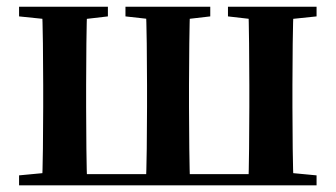

<svg xmlns="http://www.w3.org/2000/svg" viewBox="-20 -556 1007 576"><path d="M105.9 0H241.7C239.4 -50.2 238.4 -165.3 238.4 -234.8V-301.2C238.4 -370.2 239.4 -485.5 241.7 -535.7H105.9C108.6 -485.5 109.6 -370.2 109.6 -301.2V-234.8C109.6 -165.3 108.6 -50.2 105.9 0ZM417.4 0H550.3C548.3 -50.2 547 -165.3 547 -234.8V-301.2C547 -370.2 548.3 -485.5 550.3 -535.7H417.4C420.1 -485.5 421.1 -370.2 421.1 -301.2V-234.8C421.1 -165.3 420.1 -50.2 417.4 0ZM725 0H861C858.3 -50.2 857.3 -165.3 857.3 -234.8V-301.2C857.3 -370.2 858.3 -485.5 861 -535.7H725C727 -485.5 728 -370.2 728 -301.2V-234.8C728 -165.3 727 -50.2 725 0ZM37.2 -506.8 147.2 -495.5H206.8L303.7 -506.8V-535.7H37.2ZM356.4 -506.8 457.7 -495.5H513.7L610.8 -506.8V-535.7H356.4ZM663.9 -506.8 762.1 -495.5H821.3L929.7 -506.8V-535.7H663.9ZM37.2 0H176.1V-40.2H146L37.2 -29.9ZM790.5 0H929.7V-29.9L821.3 -40.2H790.5ZM176.1 0H790.5V-33.6H176.1Z"/></svg>

Font: Source Han Serif CN VF
Style: Regular
Weight: 250
Designer: Ryoko NISHIZUKA 西塚涼子 (kana & ideographs); Frank Grießhammer (Latin, Greek & Cyrillic); Wenlong ZHANG 张文龙 (bopomofo); San
Foundry: Adobe
Version: Version 2.002;hotconv 1.1.0;makeotfexe 2.6.0